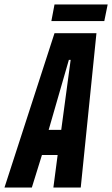

<svg xmlns="http://www.w3.org/2000/svg" viewBox="-66 -836 500 856"><path d="M-46 0 177 -688H364L294 0H172L191 -145H121L76 0ZM151 -257H207L249 -569H241ZM163 -742 177 -816H414L399 -742Z"/></svg>

Font: Saira Ultra Condensed ExtraBold
Style: Italic
Weight: 800
Width: 1
Italic angle: -12°
Designer: Hector Gatti with collaboration of the Omnibus-Type team
Foundry: Omnibus-Type
Version: Version 1.001; ttfautohint (v1.8)